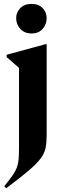

<svg xmlns="http://www.w3.org/2000/svg" viewBox="-20 -760 330 1010"><path d="M146 -584Q108.5 -584 86.8 -608.2Q65 -632.5 65 -664.5Q65 -695 86.8 -717.2Q108.5 -739.5 146 -739.5Q183.5 -739.5 204.5 -717.2Q225.5 -695 225.5 -664.5Q225.5 -632.5 204.5 -608.2Q183.5 -584 146 -584ZM80 -403Q71.5 -410.5 54.8 -424.8Q38 -439 15 -459.5V-472L219 -527.5H225.5V-51Q225.5 -10.5 219.8 18Q214 46.5 193.5 74Q173 101.5 130 138Q87 174.5 12.5 230.5L2.5 219.5Q30 186 45.8 163.2Q61.5 140.5 68.8 120.8Q76 101 78 77.5Q80 54 80 19Z"/></svg>

Font: Newsreader Display SemiBold
Style: Regular
Weight: 600
Designer: Hugues Gentile
Foundry: Production Type
Version: Version 1.001